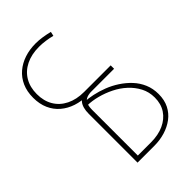

<svg xmlns="http://www.w3.org/2000/svg" viewBox="-87 -898 1516 1516"><g transform="rotate(45 671.0 -140.0)"><path d="M730 0Q661 0 625.5 -28.5Q590 -57 583 -118L620 -132Q622 -98 633.5 -78Q645 -58 668.5 -49.5Q692 -41 730 -41H1275V0ZM1237 0V-187Q1237 -270 1209 -331Q1181 -392 1130 -426Q1079 -460 1008 -460Q945 -460 893.5 -433Q842 -406 801.5 -362Q761 -318 733.5 -262.5Q706 -207 691 -149.5Q676 -92 675 -40H639Q641 -82 651.5 -132Q662 -182 682 -234Q702 -286 733 -333.5Q764 -381 804.5 -419Q845 -457 896.5 -479Q948 -501 1010 -501Q1076 -501 1125.5 -476Q1175 -451 1208 -407Q1241 -363 1258 -306.5Q1275 -250 1275 -187V0ZM330 221Q260 221 206 197Q152 173 115 129.5Q78 86 59 28.5Q40 -29 40 -96Q40 -133 46 -171.5Q52 -210 61 -246L97 -238Q88 -203 83 -167Q78 -131 78 -96Q78 -12 109 50.5Q140 113 196.5 146.5Q253 180 330 180Q407 180 463.5 146.5Q520 113 551 50.5Q582 -12 582 -96V-393H620V-96Q620 -29 601 28.5Q582 86 545 129.5Q508 173 454 197Q400 221 330 221Z"/></g></svg>

Font: Alexandria ExtraLight
Style: Regular
Weight: 250
Designer: Mohamed Gaber
Foundry: Kief Type Foundry
Version: Version 5.100